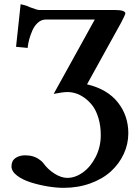

<svg xmlns="http://www.w3.org/2000/svg" viewBox="-20 -694 672 922"><path d="M532.2 -646Q582 -646 582 -628.9Q582 -625 562 -585.9L397.9 -289.1Q496.1 -265.6 546.1 -202.1Q596.2 -138.7 596.2 -54.2Q596.2 -2 574.2 45.4Q552.2 92.8 512.7 128.9Q473.1 165 414.1 186.5Q355 208 285.2 208Q251 208 209.2 201.2Q167.5 194.3 127.9 181.9Q88.4 169.4 61.8 149.2Q35.2 128.9 35.2 105Q35.2 78.1 54.2 64.9Q73.2 51.8 101.1 51.8Q143.1 51.8 171.9 74.2Q180.7 80.1 187 87.9Q209 119.1 241.5 139.6Q273.9 160.2 303.2 160.2Q341.8 160.2 378.7 133.5Q415.5 106.9 439.7 59.1Q463.9 11.2 463.9 -44.9Q463.9 -89.4 453.1 -125.7Q442.4 -162.1 425.3 -185.1Q408.2 -208 386.5 -223.6Q364.7 -239.3 344.2 -245.6Q323.7 -252 304.2 -252Q281.7 -252 237.8 -243.2L435.1 -600.1H198.2Q178.2 -599.6 161.9 -585Q145.5 -570.3 135.7 -548.1Q126 -525.9 120.1 -504.4Q114.3 -482.9 112.8 -463.9L57.1 -469.2L79.1 -673.8Q91.8 -670.9 100.3 -668.5Q108.9 -666 112.1 -664.6Q115.2 -663.1 118.4 -661.6Q121.6 -660.2 124 -659.2Q158.7 -646 168 -646Z"/></svg>

Font: Common Serif
Style: Bold
Weight: 700
Designer: Philipp H. Poll, Khaled Hosny
Foundry: Stefan Peev, Context Ltd.
Version: Version 1.026